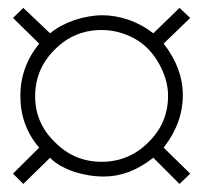

<svg xmlns="http://www.w3.org/2000/svg" viewBox="-20 -554 511 483"><path d="M431.6 -534.2 458.5 -508.8 391.6 -444.3Q439.9 -382.8 439.9 -314.5Q439.9 -244.1 391.6 -182.6L458.5 -117.2L431.6 -91.3L365.7 -157.2Q334.5 -132.8 303.7 -121.3Q272.9 -109.9 241.2 -109.9Q202.6 -109.9 163.1 -123Q124.5 -137.2 106 -157.2L38.6 -91.3L12.7 -117.2L78.6 -182.6Q31.2 -237.3 31.2 -313Q31.2 -385.7 78.6 -444.3L12.7 -508.8L38.6 -534.2L106 -470.2Q129.9 -490.2 165.5 -502.9Q204.1 -515.6 237.3 -515.6Q270 -515.6 302.7 -504.4Q336.9 -492.7 365.7 -470.2ZM235.8 -478.5Q167 -478.5 118.7 -430.2Q68.4 -381.3 68.4 -311.5Q68.4 -244.1 118.7 -195.8Q167 -147 235.8 -147Q304.2 -147 353 -195.8Q402.8 -244.1 402.8 -313Q402.8 -353 379.9 -394Q356.9 -435.5 318.4 -457Q278.8 -478.5 235.8 -478.5Z"/></svg>

Font: KhunPaOh
Style: Regular
Weight: 400
Designer: Khon Soe Zaw Thu
Version: Version 1.00 July 11, 2016, initial release